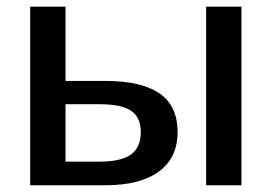

<svg xmlns="http://www.w3.org/2000/svg" viewBox="-20 -548 804 568"><path d="M292.5 -308.6Q397.5 -308.6 451.4 -272Q505.4 -235.4 505.4 -157.2Q505.4 -81.1 450 -40.5Q394.5 0 293 0H69.3V-528.3H173.8V-308.6ZM694.3 -528.3V0H589.8V-528.3ZM173.8 -69.8H274.4Q337.9 -69.8 367.2 -90.8Q396.5 -111.8 396.5 -157.2Q396.5 -200.2 368.2 -220Q339.8 -239.7 274.9 -239.7H173.8Z"/></svg>

Font: Arimo Medium
Style: Regular
Weight: 500
Designer: Steve Matteson
Foundry: Monotype Imaging Inc.
Version: Version 1.33